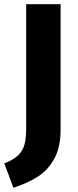

<svg xmlns="http://www.w3.org/2000/svg" viewBox="-30 -713 366 901"><path d="M254.4 -105Q254.4 -22.4 225 31.3Q195.6 85 147.9 115.6Q100.2 146.2 33 168.2L-10 53.6Q34.2 36.8 56 14.9Q77.8 -7 85.3 -36.1Q92.8 -65.2 92.8 -110.8V-693.2H254.4Z"/></svg>

Font: Firava
Style: Regular
Weight: 400
Designer: Carrois Corporate & Edenspiekermann AG
Foundry: Greg Finn Gibson
Version: Version 5.000